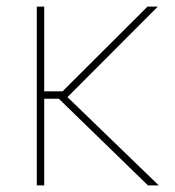

<svg xmlns="http://www.w3.org/2000/svg" viewBox="-20 -561 530 581"><path d="M113.8 -541V0H91.3V-541ZM457.5 -541 179.2 -262.2H99.1V-284.7H169.4L426.3 -541ZM427.7 0 151.9 -268.1 178.2 -272.9 460.4 0Z"/></svg>

Font: Inter 17pt Thin
Style: Regular
Weight: 250
Version: Version 4.001;git-66647c0bb